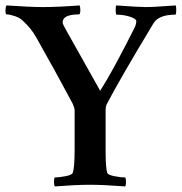

<svg xmlns="http://www.w3.org/2000/svg" viewBox="-27 -666 654 690"><path d="M241.2 -127V-269.5Q241.2 -277.3 234.4 -293Q215.8 -327.1 190.9 -373.5Q166 -419.9 139.6 -466.3Q113.3 -512.7 104.5 -529.3Q85 -564.5 56.6 -589.8Q45.9 -601.6 26.9 -607.9Q7.8 -614.3 -3.9 -614.3Q-7.8 -617.2 -7.3 -629.4Q-6.8 -641.6 -3.9 -646.5Q82 -640.6 127 -640.6Q180.7 -640.6 258.8 -646.5Q261.7 -641.6 261.7 -629.4Q261.7 -617.2 257.8 -614.3Q198.2 -614.3 198.2 -585.9Q198.2 -579.1 208 -562.5L333 -339.8Q378.9 -411.1 459 -571.3Q462.9 -583 462.9 -589.8Q462.9 -598.6 439.9 -606Q417 -613.3 391.6 -613.3Q388.7 -616.2 388.7 -629.9Q388.7 -643.6 390.6 -646.5Q472.7 -640.6 496.1 -640.6Q523.4 -640.6 560.5 -643.6Q597.7 -646.5 604.5 -646.5Q606.4 -642.6 606.4 -629.4Q606.4 -616.2 603.5 -613.3Q543 -613.3 524.4 -582Q401.4 -377.9 357.4 -293Q352.5 -284.2 352.5 -267.6V-127Q352.5 -62.5 358.4 -44.9Q361.3 -37.1 384.8 -32.7Q408.2 -28.3 422.9 -28.3Q425.8 -23.4 425.8 -11.7Q425.8 0 422.9 3.9Q344.7 -2 295.9 -2Q248 -2 169.9 3.9Q167 -1 167 -12.7Q167 -24.4 169.9 -28.3Q184.6 -28.3 208 -32.7Q231.4 -37.1 234.4 -44.9Q241.2 -65.4 241.2 -127Z"/></svg>

Font: Crimson
Style: Semibold
Weight: 600
Version: Version 0.8